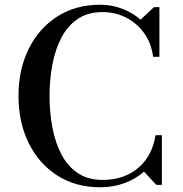

<svg xmlns="http://www.w3.org/2000/svg" viewBox="-20 -780 774 810"><path d="M403 10Q298.5 10 221 -40Q143.5 -90 100.8 -177Q58 -264 58 -375Q58 -486.5 100.8 -573.2Q143.5 -660 221 -710Q298.5 -760 403 -760Q451.5 -760 495.5 -743.2Q539.5 -726.5 573 -697L629.5 -750H652.5V-540.5H626Q618 -599.5 587.2 -641.5Q556.5 -683.5 511.2 -706.2Q466 -729 413 -729Q350.5 -729 307.5 -699.8Q264.5 -670.5 238.5 -620.2Q212.5 -570 200.8 -506.5Q189 -443 189 -375Q189 -307 200.8 -243.5Q212.5 -180 238.5 -129.8Q264.5 -79.5 307.5 -50.2Q350.5 -21 413 -21Q461.5 -21 500 -35.2Q538.5 -49.5 567 -75Q595.5 -100.5 612.8 -135Q630 -169.5 636 -209.5H663V0H639.5L587.5 -56Q553.5 -25.5 506 -7.8Q458.5 10 403 10Z"/></svg>

Font: Bodoni Moda 9pt Medium
Style: Regular
Weight: 500
Designer: Owen Earl
Foundry: indestructible type
Version: Version 2.005